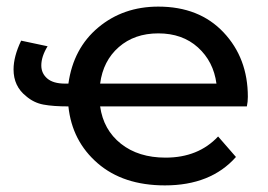

<svg xmlns="http://www.w3.org/2000/svg" viewBox="-20 -555 811 581"><path d="M479 6Q353 6 275.5 -61Q198 -128 187 -233Q141 -233 111.5 -238.5Q82 -244 59 -264Q21 -294 21 -345Q21 -384 44 -432L124 -415Q105 -384 105 -357Q105 -333 123 -317.5Q141 -302 177 -302H187Q202 -409 277.5 -472Q353 -535 459 -535Q583 -535 656.5 -457Q730 -379 730 -262Q730 -247 727 -233H283Q293 -162 346 -120Q399 -78 481 -78Q580 -78 640 -142L694 -80Q618 6 479 6ZM635 -302Q626 -369 579 -411.5Q532 -454 459 -454Q387 -454 339.5 -412.5Q292 -371 283 -302Z"/></svg>

Font: Argentum Novus
Style: Regular
Weight: 400
Designer: Julieta Ulanovsky
Foundry: Julieta Ulanovsky
Version: Version 7.20;July 27, 2021;FontCreator 13.0.0.2683 64-bit